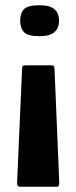

<svg xmlns="http://www.w3.org/2000/svg" viewBox="-20 -517 291 732"><path d="M173 -268Q182 -268 185 -265.5Q188 -263 188 -250L206 180Q206 187 204 191Q202 195 194 195H57Q45 195 45 182L64 -250Q64 -262 66.5 -265Q69 -268 81 -268ZM57 -438Q57 -467 71.5 -482Q86 -497 131 -497Q170 -497 187.5 -482Q205 -467 205 -438Q205 -410 187.5 -394.5Q170 -379 131 -379Q86 -379 71.5 -394.5Q57 -410 57 -438Z"/></svg>

Font: Glory ExtraBold
Style: Regular
Weight: 800
Designer: Robert Leuschke
Foundry: Robert Leuschke
Version: Version 1.011